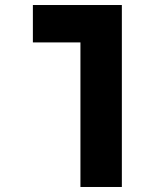

<svg xmlns="http://www.w3.org/2000/svg" viewBox="-20 -745 640 765"><path d="M300.5 -576H111V-725H465.5V0H300.5Z"/></svg>

Font: JuliaMono Black
Style: Italic
Weight: 900
Italic angle: -9°
Monospace: yes
Designer: cormullion
Foundry: corm
Version: Version 0.057; ttfautohint (v1.8.4)